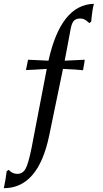

<svg xmlns="http://www.w3.org/2000/svg" viewBox="-20 -725 539 1006"><path d="M472 -705Q463 -673 458 -612L448 -604L430 -619Q416 -628 400 -628Q375 -628 364 -612.5Q353 -597 347 -556L319 -407Q397 -410 424 -412Q423 -400 415 -357Q381 -361 310 -364L238 -16Q181 261 0 261Q10 215 15 172L26 165Q44 186 71 186Q99 186 114 159Q128 135 145 52L225 -364Q152 -359 116 -358Q117 -361 127 -412Q137 -412 172.5 -410Q208 -408 234 -407Q299 -701 472 -705Z"/></svg>

Font: GFS Didot
Style: Regular
Weight: 400
Designer: Takis Katsoulidis and George D. Matthiopoulos
Foundry: Takis Katsoulidis and George D. Matthiopoulos
Version: Version 1.0